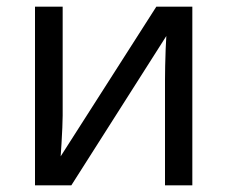

<svg xmlns="http://www.w3.org/2000/svg" viewBox="-20 -556 683 576"><path d="M85 0V-536H168V-209Q168 -197 167 -173Q166 -149 164.5 -125Q163 -101 162 -87L449 -536H557V0H475V-316Q475 -332 475.5 -358Q476 -384 477 -409.5Q478 -435 479 -448L194 0Z"/></svg>

Font: Noto Sans Living
Style: Regular
Weight: 400
Designer: Monotype Design Team
Foundry: Monotype Imaging Inc.
Version: Version 2.013; ttfautohint (v1.8.4.7-5d5b)